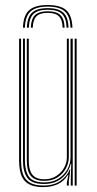

<svg xmlns="http://www.w3.org/2000/svg" viewBox="-20 -758 395 784"><path d="M174.8 -737.5Q227.5 -737.5 250.9 -716Q274.2 -694.5 275.8 -645H267.8Q266.5 -691.2 244.9 -711.1Q223.2 -731 174.8 -731Q126.5 -731 104.8 -711.1Q83 -691.2 81.8 -645H73.8Q75.2 -694.5 98.6 -716Q122 -737.5 174.8 -737.5ZM174.8 -724.8Q219 -724.8 238.8 -706.2Q258.5 -687.8 259.8 -645H251.8Q250.8 -684.2 232.9 -701.2Q215 -718.2 174.8 -718.2Q134.8 -718.2 116.9 -701.2Q99 -684.2 97.8 -645H89.8Q91 -687.8 110.8 -706.2Q130.5 -724.8 174.8 -724.8ZM174.8 -712Q210.5 -712 226.6 -696.4Q242.8 -680.8 243.8 -645H235.8Q234.8 -677.5 220.6 -691.5Q206.5 -705.5 174.8 -705.5Q143 -705.5 128.9 -691.5Q114.8 -677.5 113.8 -645H105.8Q107 -680.8 123 -696.4Q139 -712 174.8 -712ZM156.8 6Q133.8 6 117 1.4Q100.2 -3.2 88.9 -12.1Q77.5 -21 70.8 -34.1Q64 -47.2 61 -64.4Q58 -81.5 58 -102.5V-600H66V-102.5Q66 -78 70.4 -59Q74.8 -40 85.1 -27Q95.5 -14 113.2 -7.2Q131 -0.5 157.8 -0.5Q199 -0.5 225.9 -18.9Q252.8 -37.2 265.2 -66.2H267.2L261 -19.5V0H253V-12.8L259 -43.5H257Q240.8 -17 214.8 -5.5Q188.8 6 156.8 6ZM285 0V-600H293V0ZM161.2 -19.5Q140.5 -19.5 126.6 -25.1Q112.8 -30.8 104.6 -41.4Q96.5 -52 93 -67.5Q89.5 -83 89.5 -102.5V-600H97.5V-102.5Q97.5 -78.5 103.2 -61.4Q109 -44.2 122.9 -35.1Q136.8 -26 161.5 -26Q188.8 -26 209.2 -38.9Q229.8 -51.8 241.4 -72.2Q253 -92.8 253 -115.5V-600H261V-115.5Q261 -93 249.4 -70.9Q237.8 -48.8 215.5 -34.1Q193.2 -19.5 161.2 -19.5ZM159.2 -6.8Q109.5 -6.8 91.6 -31.8Q73.8 -56.8 73.8 -102.5V-600H81.8V-102.5Q81.8 -61.8 97.5 -37.5Q113.2 -13.2 160 -13.2Q194.8 -13.2 218.8 -28.4Q242.8 -43.5 255.4 -67Q268 -90.5 268 -115.5V-600H277V0H269V-28.5L271 -89.8H269Q260.2 -53.5 232 -30.1Q203.8 -6.8 159.2 -6.8Z"/></svg>

Font: Big Shoulders Inline Text Thin Thin
Style: Regular
Weight: 250
Version: Version 2.002